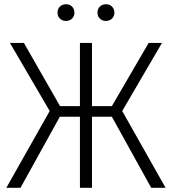

<svg xmlns="http://www.w3.org/2000/svg" viewBox="-20 -888 813 908"><path d="M763 0H695L509 -336H415V0H358V-336H263L77 0H10L215 -363L27 -685H93L264 -386H358V-685H415V-386H509L683 -685H746L558 -363ZM292 -789Q275 -789 263.5 -800Q252 -811 252 -828Q252 -846 263.5 -857Q275 -868 292 -868Q310 -868 321 -856.5Q332 -845 332 -828Q332 -811 320.5 -800Q309 -789 292 -789ZM481 -789Q464 -789 452.5 -800Q441 -811 441 -828Q441 -846 452.5 -857Q464 -868 481 -868Q499 -868 510 -856.5Q521 -845 521 -828Q521 -811 509.5 -800Q498 -789 481 -789Z"/></svg>

Font: Trujillo Light
Style: Regular
Weight: 300
Designer: Fira Sans original fonts by bBox Type GmbH, Carrois Corporate GbR, & Edenspiekermann AG / Changes by Cristiano Sobral
Foundry: Fira Sans original fonts by bBox Type GmbH, Carrois Corporate GbR, & Edenspiekermann AG / Changes by Cristiano Sobral
Version: Version 4.301;July 28, 2020;FontCreator 13.0.0.2655 64-bit